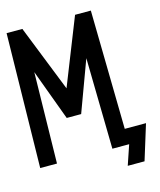

<svg xmlns="http://www.w3.org/2000/svg" viewBox="-137 -894 919 1105"><g transform="rotate(-15 322.5 -341.0)"><path d="M485 118 525 0H493V-92H650L585 118ZM-5 0 9 -800H103L260 -404L417 -800H511L525 0H425L415 -542L303 -239H217L105 -542L95 0Z"/></g></svg>

Font: Victor Mono Thin
Style: Regular
Weight: 100
Monospace: yes
Designer: Rune Bjørnerås
Version: Version 1.561;gftools[0.9.30]